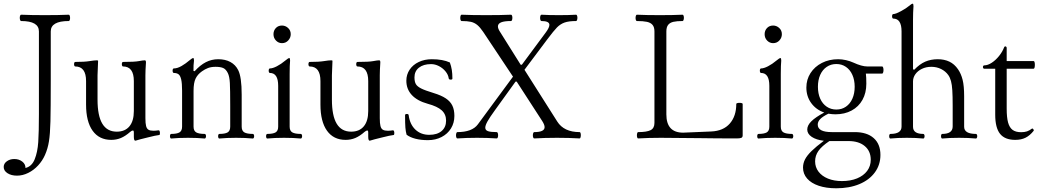

<svg xmlns="http://www.w3.org/2000/svg" viewBox="-62 -745 5630 1038"><path d="M-42 157.7Q-42 139.2 -25.1 127Q-8.3 114.7 15.1 114.7Q41 114.7 58.6 128.7Q76.2 142.6 75.7 163.1Q109.9 154.8 125.5 116.2Q141.1 77.6 144.8 22.9Q148.4 -31.7 148.4 -127.9V-575.2Q148.4 -631.3 52.2 -631.3Q48.8 -631.3 46.9 -636.5Q44.9 -641.6 44.9 -648.9Q44.9 -655.8 46.9 -660.6Q48.8 -665.5 52.2 -665.5Q106 -663.1 181.2 -663.1Q255.9 -663.1 309.6 -665.5Q313 -665.5 314.9 -660.4Q316.9 -655.3 316.9 -647.9Q316.9 -641.1 314.9 -636.2Q313 -631.3 309.6 -631.3Q212.4 -631.3 212.4 -575.2V-310.5Q212.4 -157.7 210.7 -88.9Q209 -20 202.6 19.3Q196.3 58.6 181.2 92.8Q167.5 124 143.8 149.7Q120.1 175.3 90.3 189.9Q60.5 204.6 29.8 204.6Q-1 204.6 -21.5 191.4Q-42 178.2 -42 157.7Z M661.6 -6.3V-27.8Q661.6 -39.6 656.7 -39.6Q650.9 -39.6 642.1 -32.2Q616.2 -9.3 591.8 1Q567.4 11.2 539.6 11.2Q474.1 11.2 438.7 -38.3Q403.3 -87.9 403.3 -179.7V-306.6Q403.3 -385.7 344.7 -385.7Q341.8 -385.7 340.1 -389.4Q338.4 -393.1 338.4 -397.9Q338.4 -403.3 340.1 -406.7Q341.8 -410.2 344.7 -410.2Q395.5 -410.2 421.9 -414.6Q448.2 -418.9 461.9 -418.9Q468.3 -418.9 468.3 -415.5Q465.3 -358.4 465.3 -337.9V-206.5Q465.3 -119.1 491.2 -76.2Q517.1 -33.2 569.3 -33.2Q613.8 -33.2 637.7 -62Q661.6 -90.8 661.6 -144.5V-306.6Q661.6 -385.7 603 -385.7Q600.1 -385.7 598.4 -389.4Q596.7 -393.1 596.7 -397.9Q596.7 -403.3 598.4 -406.7Q600.1 -410.2 603 -410.2Q666 -410.2 688.5 -414.6Q710.9 -418.9 720.7 -418.9Q724.1 -418.9 725.6 -416.3Q727.1 -413.6 727.1 -407.2Q724.1 -362.8 724.1 -337.9V-106Q724.1 -78.1 727.8 -63.7Q731.4 -49.3 740.7 -43.7Q750 -38.1 767.6 -38.1Q779.3 -38.1 795.4 -40.5Q798.8 -41 800.8 -36.4Q802.7 -31.7 802.7 -25.4Q802.7 -21 801.8 -18.1Q800.8 -15.1 798.8 -15.1Q780.8 -13.2 736.8 -2Q688 9.8 673.8 14.6Q670.9 15.6 669.4 15.6Q661.6 15.6 661.6 -6.3Z M877.4 -350.6Q874.5 -350.6 872.8 -354.2Q871.1 -357.9 871.1 -362.8Q871.1 -368.2 872.8 -371.6Q874.5 -375 877.4 -375Q897 -375 919.9 -388.4Q942.9 -401.9 961.4 -418Q977.1 -431.2 982.4 -431.2Q986.8 -431.2 986.8 -417.5Q984.9 -403.3 984.4 -391.6Q983.9 -379.9 983.9 -361.8L990.2 -359.9Q1020 -393.1 1051 -408.9Q1082 -424.8 1117.7 -424.8Q1156.2 -424.8 1183.8 -409.7Q1211.4 -394.5 1225.6 -366.2Q1244.6 -329.1 1244.6 -233.4V-60.5Q1244.6 -37.6 1259 -29.3Q1273.4 -21 1305.2 -21Q1308.1 -21 1310.1 -17.3Q1312 -13.7 1312 -8.8Q1312 -3.9 1310.1 0Q1308.1 3.9 1305.2 3.9Q1264.6 0 1214.4 0Q1164.1 0 1123.5 3.9Q1120.6 3.9 1118.9 0.2Q1117.2 -3.4 1117.2 -8.8Q1117.2 -13.7 1118.9 -17.3Q1120.6 -21 1123.5 -21Q1154.8 -21 1168.7 -29.3Q1182.6 -37.6 1182.6 -60.5V-172.9Q1182.6 -259.8 1180.7 -295.9Q1178.7 -332 1169.9 -349.6Q1159.7 -370.6 1144.8 -377.2Q1129.9 -383.8 1103.5 -383.8Q1079.6 -383.8 1062.5 -377.2Q1045.4 -370.6 1029.8 -359.4Q1006.3 -342.8 995.4 -320.1Q984.4 -297.4 984.4 -253.4V-60.5Q984.4 -37.6 998.8 -29.3Q1013.2 -21 1044.9 -21Q1047.9 -21 1049.8 -17.3Q1051.8 -13.7 1051.8 -8.8Q1051.8 -3.9 1049.8 0Q1047.9 3.9 1044.9 3.9Q1004.4 0 954.1 0Q903.8 0 863.3 3.9Q860.4 3.9 858.6 0.2Q856.9 -3.4 856.9 -8.8Q856.9 -13.7 858.6 -17.3Q860.4 -21 863.3 -21Q894.5 -21 908.4 -29.3Q922.4 -37.6 922.4 -60.5V-254.9Q922.4 -294.9 917.5 -315.7Q912.6 -336.4 903.1 -343.5Q893.6 -350.6 877.4 -350.6Z M1376.5 -8.8Q1376.5 -13.7 1378.2 -17.3Q1379.9 -21 1382.8 -21Q1414.1 -21 1428 -29.3Q1441.9 -37.6 1441.9 -60.5V-281.2Q1441.9 -350.6 1397 -350.6Q1394 -350.6 1392.3 -354.2Q1390.6 -357.9 1390.6 -362.8Q1390.6 -368.2 1392.3 -371.6Q1394 -375 1397 -375Q1412.1 -375 1434.8 -386.7Q1457.5 -398.4 1481 -418Q1496.6 -431.2 1502 -431.2Q1506.3 -431.2 1506.3 -417.5Q1503.9 -393.6 1503.9 -345.2V-60.5Q1503.9 -37.6 1518.3 -29.3Q1532.7 -21 1564.5 -21Q1567.4 -21 1569.3 -17.3Q1571.3 -13.7 1571.3 -8.8Q1571.3 -3.9 1569.3 0Q1567.4 3.9 1564.5 3.9Q1523.9 0 1473.6 0Q1423.3 0 1382.8 3.9Q1379.9 3.9 1378.2 0.2Q1376.5 -3.4 1376.5 -8.8ZM1462.4 -606.9Q1481 -606.9 1495.4 -593.8Q1509.8 -580.6 1509.8 -560.1Q1509.8 -541 1496.3 -526.4Q1482.9 -511.7 1462.4 -511.7Q1443.8 -511.7 1430.2 -525.6Q1416.5 -539.6 1416.5 -560.1Q1416.5 -579.6 1429.2 -593.3Q1441.9 -606.9 1462.4 -606.9Z M1928.7 -6.3V-27.8Q1928.7 -39.6 1923.8 -39.6Q1918 -39.6 1909.2 -32.2Q1883.3 -9.3 1858.9 1Q1834.5 11.2 1806.6 11.2Q1741.2 11.2 1705.8 -38.3Q1670.4 -87.9 1670.4 -179.7V-306.6Q1670.4 -385.7 1611.8 -385.7Q1608.9 -385.7 1607.2 -389.4Q1605.5 -393.1 1605.5 -397.9Q1605.5 -403.3 1607.2 -406.7Q1608.9 -410.2 1611.8 -410.2Q1662.6 -410.2 1689 -414.6Q1715.3 -418.9 1729 -418.9Q1735.4 -418.9 1735.4 -415.5Q1732.4 -358.4 1732.4 -337.9V-206.5Q1732.4 -119.1 1758.3 -76.2Q1784.2 -33.2 1836.4 -33.2Q1880.9 -33.2 1904.8 -62Q1928.7 -90.8 1928.7 -144.5V-306.6Q1928.7 -385.7 1870.1 -385.7Q1867.2 -385.7 1865.5 -389.4Q1863.8 -393.1 1863.8 -397.9Q1863.8 -403.3 1865.5 -406.7Q1867.2 -410.2 1870.1 -410.2Q1933.1 -410.2 1955.6 -414.6Q1978 -418.9 1987.8 -418.9Q1991.2 -418.9 1992.7 -416.3Q1994.1 -413.6 1994.1 -407.2Q1991.2 -362.8 1991.2 -337.9V-106Q1991.2 -78.1 1994.9 -63.7Q1998.5 -49.3 2007.8 -43.7Q2017.1 -38.1 2034.7 -38.1Q2046.4 -38.1 2062.5 -40.5Q2065.9 -41 2067.9 -36.4Q2069.8 -31.7 2069.8 -25.4Q2069.8 -21 2068.8 -18.1Q2067.9 -15.1 2065.9 -15.1Q2047.9 -13.2 2003.9 -2Q1955.1 9.8 1940.9 14.6Q1938 15.6 1936.5 15.6Q1928.7 15.6 1928.7 -6.3Z M2136.2 -16.6Q2131.3 -33.7 2129.6 -55.2Q2127.9 -76.7 2127.9 -122.1Q2127.9 -128.9 2137.7 -128.9Q2147 -128.9 2147.5 -121.6Q2153.8 -72.8 2183.6 -44.4Q2213.4 -16.1 2258.8 -16.1Q2301.3 -16.1 2325.4 -36.6Q2349.6 -57.1 2349.6 -92.8Q2349.6 -127 2326.2 -148.4Q2302.7 -169.9 2250 -184.1Q2193.8 -199.7 2164.3 -231.4Q2134.8 -263.2 2134.8 -308.6Q2134.8 -341.8 2152.6 -368.4Q2170.4 -395 2201.9 -409.9Q2233.4 -424.8 2272.5 -424.8Q2332 -424.8 2370.1 -407.2Q2377.4 -387.2 2380.6 -366.9Q2383.8 -346.7 2383.8 -320.3Q2383.8 -314.5 2374.5 -314.5Q2364.7 -314.5 2363.8 -321.8Q2361.3 -340.8 2346.9 -358.6Q2332.5 -376.5 2311.3 -387.5Q2290 -398.4 2268.6 -398.4Q2227.1 -398.4 2202.9 -379.2Q2178.7 -359.9 2178.7 -326.7Q2178.7 -303.2 2186.3 -290.3Q2193.8 -277.3 2215.1 -266.6Q2236.3 -255.9 2281.7 -242.2Q2323.7 -229.5 2348.1 -213.1Q2372.6 -196.8 2383.5 -174.1Q2394.5 -151.4 2394.5 -118.2Q2394.5 -80.6 2376.2 -50.8Q2357.9 -21 2325.2 -4.2Q2292.5 12.7 2251.5 12.7Q2213.9 12.7 2184.3 5.1Q2154.8 -2.4 2136.2 -16.6Z M2403.3 -13.2Q2403.3 -20 2405.3 -25.4Q2407.2 -30.8 2410.2 -30.8Q2490.7 -30.8 2521.5 -72.8L2711.4 -330.6L2549.8 -573.2Q2533.2 -597.7 2518.1 -610.1Q2502.9 -622.6 2483.6 -627Q2464.4 -631.3 2433.1 -631.3Q2430.2 -631.3 2428.2 -636.2Q2426.3 -641.1 2426.3 -647.9Q2426.3 -654.8 2428.2 -660.2Q2430.2 -665.5 2433.1 -665.5Q2488.8 -663.1 2566.9 -663.1Q2645 -663.1 2700.7 -665.5Q2704.1 -665.5 2706.1 -660.6Q2708 -655.8 2708 -648.9Q2708 -641.6 2706.1 -636.5Q2704.1 -631.3 2700.7 -631.3Q2665 -631.3 2647.5 -624.3Q2629.9 -617.2 2629.9 -602.1Q2629.9 -590.8 2640.1 -574.7L2752.9 -395H2759.3L2889.2 -570.3Q2908.2 -596.2 2908.2 -610.4Q2908.2 -631.3 2865.2 -631.3Q2861.8 -631.3 2859.9 -636.2Q2857.9 -641.1 2857.9 -647.9Q2857.9 -655.3 2859.9 -660.4Q2861.8 -665.5 2865.2 -665.5Q2904.3 -663.1 2959 -663.1Q3013.7 -663.1 3052.7 -665.5Q3055.7 -665.5 3057.6 -660.6Q3059.6 -655.8 3059.6 -648.9Q3059.6 -642.1 3057.6 -636.7Q3055.7 -631.3 3052.7 -631.3Q3012.7 -631.3 2989.7 -623Q2966.8 -614.7 2949 -596.4Q2931.2 -578.1 2897.5 -533.2L2773.4 -367.7L2950.7 -87.9Q2986.8 -30.8 3071.8 -30.8Q3074.7 -30.8 3076.4 -26.1Q3078.1 -21.5 3078.1 -14.6Q3078.1 -7.8 3076.4 -2.2Q3074.7 3.4 3071.8 3.4Q3014.2 0 2949.2 0Q2883.8 0 2826.2 3.4Q2822.8 3.4 2820.8 -1.5Q2818.8 -6.3 2818.8 -13.2Q2818.8 -20.5 2820.8 -25.6Q2822.8 -30.8 2826.2 -30.8Q2882.3 -30.8 2882.3 -57.6Q2882.3 -70.3 2869.6 -90.3L2731.4 -303.7H2725.1L2612.8 -147.9Q2585.9 -110.8 2573.7 -89.1Q2561.5 -67.4 2561.5 -54.7Q2561.5 -41 2576.2 -35.9Q2590.8 -30.8 2623.5 -30.8Q2627 -30.8 2628.9 -25.9Q2630.9 -21 2630.9 -13.7Q2630.9 -6.8 2628.9 -1.7Q2627 3.4 2623.5 3.4Q2573.7 0 2517.1 0Q2460 0 2410.2 3.4Q2407.2 3.4 2405.3 -1.5Q2403.3 -6.3 2403.3 -13.2Z M3381.3 -13.2Q3381.3 -20.5 3383.1 -25.6Q3384.8 -30.8 3387.7 -30.8Q3434.6 -30.8 3455.3 -41.3Q3476.1 -51.8 3476.1 -80.6V-575.2Q3476.1 -598.1 3465.8 -610.4Q3455.6 -622.6 3435.3 -627Q3415 -631.3 3380.9 -631.3Q3377.9 -631.3 3376 -636.2Q3374 -641.1 3374 -647.9Q3374 -654.8 3376 -660.2Q3377.9 -665.5 3380.9 -665.5Q3432.6 -663.1 3504.9 -663.1Q3577.1 -663.1 3628.4 -665.5Q3631.3 -665.5 3633.3 -660.6Q3635.3 -655.8 3635.3 -648.9Q3635.3 -642.1 3633.3 -636.7Q3631.3 -631.3 3628.4 -631.3Q3597.2 -631.3 3578.4 -627Q3559.6 -622.6 3550 -610.4Q3540.5 -598.1 3540.5 -575.2V-126.5Q3540.5 -27.8 3631.3 -27.8L3783.2 -34.2Q3848.6 -37.1 3883.5 -77.1Q3918.5 -117.2 3918.5 -183.1Q3918.5 -186 3923.6 -187.5Q3928.7 -189 3935.5 -189Q3942.9 -189 3948 -187.5Q3953.1 -186 3953.1 -183.1V-13.2Q3953.1 -3.4 3946.3 0Q3939.5 3.4 3919.4 3.4Q3857.4 3.4 3811 2.9Q3764.6 2.4 3733.4 2Q3585 0 3510.3 0Q3445.3 0 3387.7 3.4Q3384.8 3.4 3383.1 -1.5Q3381.3 -6.3 3381.3 -13.2Z M4031.7 -8.8Q4031.7 -13.7 4033.4 -17.3Q4035.2 -21 4038.1 -21Q4069.3 -21 4083.3 -29.3Q4097.2 -37.6 4097.2 -60.5V-281.2Q4097.2 -350.6 4052.2 -350.6Q4049.3 -350.6 4047.6 -354.2Q4045.9 -357.9 4045.9 -362.8Q4045.9 -368.2 4047.6 -371.6Q4049.3 -375 4052.2 -375Q4067.4 -375 4090.1 -386.7Q4112.8 -398.4 4136.2 -418Q4151.9 -431.2 4157.2 -431.2Q4161.6 -431.2 4161.6 -417.5Q4159.2 -393.6 4159.2 -345.2V-60.5Q4159.2 -37.6 4173.6 -29.3Q4188 -21 4219.7 -21Q4222.7 -21 4224.6 -17.3Q4226.6 -13.7 4226.6 -8.8Q4226.6 -3.9 4224.6 0Q4222.7 3.9 4219.7 3.9Q4179.2 0 4128.9 0Q4078.6 0 4038.1 3.9Q4035.2 3.9 4033.4 0.2Q4031.7 -3.4 4031.7 -8.8ZM4117.7 -606.9Q4136.2 -606.9 4150.6 -593.8Q4165 -580.6 4165 -560.1Q4165 -541 4151.6 -526.4Q4138.2 -511.7 4117.7 -511.7Q4099.1 -511.7 4085.4 -525.6Q4071.8 -539.6 4071.8 -560.1Q4071.8 -579.6 4084.5 -593.3Q4097.2 -606.9 4117.7 -606.9Z M4279.3 161.1Q4279.3 138.2 4290 116.9Q4300.8 95.7 4325.2 71.8Q4349.6 47.9 4392.1 16.1Q4350.6 11.2 4326.4 -5.1Q4302.2 -21.5 4302.2 -44.9Q4302.2 -67.4 4324.5 -89.4Q4346.7 -111.3 4394 -136.7Q4349.6 -151.9 4323.5 -188Q4297.4 -224.1 4297.4 -271.5Q4297.4 -314.9 4319.8 -349.9Q4342.3 -384.8 4381.3 -404.8Q4420.4 -424.8 4469.2 -424.8Q4489.7 -424.8 4511.5 -419.9Q4533.2 -415 4551.3 -406.7Q4597.2 -385.7 4626.5 -385.7H4707.5Q4710.4 -385.7 4712.4 -379.9Q4714.4 -374 4714.4 -366.7Q4714.4 -358.9 4712.4 -353Q4710.4 -347.2 4707.5 -347.2H4619.1Q4621.6 -328.1 4621.6 -292.5Q4621.6 -242.7 4600.8 -205.3Q4580.1 -168 4542.2 -147.5Q4504.4 -127 4454.1 -127Q4438 -127 4416.5 -130.4Q4385.7 -115.2 4372.3 -101.3Q4358.9 -87.4 4358.9 -71.3Q4358.9 -30.8 4435.1 -30.8H4559.1Q4625 -30.8 4661.4 1.5Q4697.8 33.7 4697.8 92.8Q4697.8 146 4667.7 187Q4637.7 228 4583.7 250.5Q4529.8 272.9 4459 272.9Q4404.8 272.9 4364.3 259.3Q4323.7 245.6 4301.5 220.2Q4279.3 194.8 4279.3 161.1ZM4489.7 233.9Q4536.1 233.9 4571.3 219.5Q4606.4 205.1 4626 179Q4645.5 152.8 4645.5 118.7Q4645.5 71.8 4613 44.7Q4580.6 17.6 4524.9 17.6H4421.9Q4380.9 44.9 4362.8 70.6Q4344.7 96.2 4344.7 127.4Q4344.7 158.7 4363 182.9Q4381.3 207 4414.1 220.5Q4446.8 233.9 4489.7 233.9ZM4459.5 -152.8Q4488.8 -152.8 4511.2 -168.2Q4533.7 -183.6 4546.1 -211.4Q4558.6 -239.3 4558.6 -275.9Q4558.6 -312.5 4546.1 -340.3Q4533.7 -368.2 4511.2 -383.5Q4488.8 -398.9 4459.5 -398.9Q4430.2 -398.9 4407.5 -383.5Q4384.8 -368.2 4372.3 -340.3Q4359.9 -312.5 4359.9 -275.9Q4359.9 -239.3 4372.3 -211.4Q4384.8 -183.6 4407.5 -168.2Q4430.2 -152.8 4459.5 -152.8Z M4745.1 -8.8Q4745.1 -13.7 4746.8 -17.3Q4748.5 -21 4751.5 -21Q4812 -21 4812 -60.5V-575.2Q4812 -644.5 4767.1 -644.5Q4764.2 -644.5 4762.5 -648.2Q4760.7 -651.9 4760.7 -656.7Q4760.7 -662.1 4762.5 -665.5Q4764.2 -668.9 4767.1 -668.9Q4779.8 -668.9 4808.3 -684.3Q4836.9 -699.7 4851.1 -711.9Q4866.7 -725.1 4872.1 -725.1Q4876.5 -725.1 4876.5 -711.4Q4874 -676.8 4874 -639.2V-370.1L4880.9 -368.2Q4909.7 -398.4 4939.9 -411.6Q4970.2 -424.8 5007.8 -424.8Q5043 -424.8 5070.3 -411.9Q5097.7 -398.9 5117.2 -370.6Q5133.8 -346.7 5142.1 -313.7Q5150.4 -280.8 5150.4 -224.6V-59.6Q5150.4 -21 5214.4 -21Q5217.3 -21 5219.2 -17.3Q5221.2 -13.7 5221.2 -8.8Q5221.2 -3.9 5219.2 0Q5217.3 3.9 5214.4 3.9Q5173.8 0 5123 0Q5072.3 0 5031.7 3.9Q5028.8 3.9 5027.1 0.2Q5025.4 -3.4 5025.4 -8.8Q5025.4 -13.7 5027.1 -17.3Q5028.8 -21 5031.7 -21Q5088.4 -21 5088.4 -61.5V-172.9Q5088.4 -226.1 5086.4 -256.8Q5084.5 -287.6 5079.3 -306.6Q5074.2 -325.7 5064.5 -339.4Q5049.8 -359.9 5025.9 -371.8Q5002 -383.8 4972.7 -383.8Q4944.8 -383.8 4922.1 -372.8Q4899.4 -361.8 4886.7 -343.8Q4874 -325.7 4874 -305.2V-59.6Q4874 -21 4929.7 -21Q4932.6 -21 4934.6 -17.3Q4936.5 -13.7 4936.5 -8.8Q4936.5 -3.9 4934.6 0Q4932.6 3.9 4929.7 3.9Q4890.1 0 4840.8 0Q4791 0 4751.5 3.9Q4748.5 3.9 4746.8 0.2Q4745.1 -3.4 4745.1 -8.8Z M5318.4 -125V-373.5H5258.8Q5255.9 -373.5 5253.9 -376.2Q5252 -378.9 5252 -382.8Q5252 -386.2 5253.9 -388.9Q5255.9 -391.6 5258.8 -391.6Q5278.3 -391.6 5300 -406Q5321.8 -420.4 5339.6 -442.9Q5357.4 -465.3 5366.2 -488.3Q5369.1 -495.6 5375 -494.1Q5380.4 -492.2 5380.4 -486.3V-415H5525.9Q5529.3 -415 5531 -409.2Q5532.7 -403.3 5532.7 -394.5Q5532.7 -385.7 5531 -379.6Q5529.3 -373.5 5525.9 -373.5H5380.4V-157.7Q5380.4 -110.4 5387.9 -82.8Q5395.5 -55.2 5412.4 -42.7Q5429.2 -30.3 5458.5 -30.3Q5476.6 -30.3 5490 -34.7Q5503.4 -39.1 5517.1 -49.8Q5517.6 -50.3 5518.6 -50.3Q5522 -50.3 5525.1 -45.4Q5528.3 -40.5 5526.4 -38.1Q5505.9 -12.2 5482.4 -0.5Q5459 11.2 5426.8 11.2Q5370.6 11.2 5344.5 -21.5Q5318.4 -54.2 5318.4 -125Z"/></svg>

Font: JuniusX Light
Style: Regular
Weight: 300
Designer: Peter S. Baker
Foundry: Briery Creek Software
Version: Version 1.008